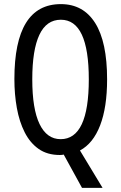

<svg xmlns="http://www.w3.org/2000/svg" viewBox="-20 -744 590 934"><path d="M501 -358Q501 -222 467 -134Q433 -46 369 -12L479 170H379L290 8Q282 10 271 10Q210 10 168 -19.5Q126 -49 100 -100.5Q74 -152 62 -218.5Q50 -285 50 -359Q50 -724 276 -724Q385 -724 443 -632Q501 -540 501 -358ZM137 -358Q137 -214 172.5 -140.5Q208 -67 275 -67Q412 -67 412 -358Q412 -648 276 -648Q206 -648 171.5 -574.5Q137 -501 137 -358Z"/></svg>

Font: Noto Sans ExtraCondensed
Style: Regular
Weight: 400
Width: 2
Designer: Monotype Design Team
Foundry: Monotype Imaging Inc.
Version: Version 2.013; ttfautohint (v1.8.4.7-5d5b)